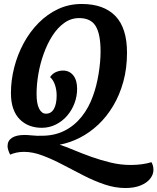

<svg xmlns="http://www.w3.org/2000/svg" viewBox="-20 -701 792 966"><path d="M611 245Q559 245 506 227Q453 209 399.5 181.5Q346 154 294.5 127Q243 100 194 81.5Q145 63 101 63Q82 63 64.5 66.5Q47 70 31 77Q26 67 22 55.5Q18 44 18 34Q18 7 40 -7.5Q62 -22 104 -22Q118 -22 143 -19.5Q168 -17 190 -18Q254 -18 304 -43Q354 -68 390.5 -113.5Q427 -159 448 -219Q466 -268 476 -329Q486 -390 486 -442Q486 -529 461.5 -569.5Q437 -610 378 -610Q337 -610 303 -585.5Q269 -561 243.5 -521Q218 -481 200 -431Q182 -381 173 -328.5Q164 -276 164 -228Q164 -179 177 -154Q190 -129 211 -129Q238 -129 251.5 -153.5Q265 -178 265 -220Q265 -249 256.5 -274Q248 -299 232 -313Q243 -330 260.5 -338Q278 -346 297 -346Q329 -346 348.5 -322Q368 -298 368 -254Q368 -217 355 -182Q342 -147 318 -119Q294 -91 261 -74.5Q228 -58 190 -58Q157 -58 129 -68.5Q101 -79 79.5 -100.5Q58 -122 46.5 -155Q35 -188 35 -233Q35 -297 51.5 -361.5Q68 -426 99 -483.5Q130 -541 174 -585.5Q218 -630 272.5 -655.5Q327 -681 391 -681Q502 -681 560.5 -620.5Q619 -560 619 -436Q619 -357 600.5 -290Q582 -223 549.5 -168.5Q517 -114 474.5 -74Q432 -34 382.5 -8.5Q333 17 280 27Q311 37 351.5 54Q392 71 439.5 88Q487 105 537 117Q587 129 637 129Q666 129 692.5 125.5Q719 122 742 115Q752 132 752 154Q752 177 735.5 198Q719 219 687.5 232Q656 245 611 245Z"/></svg>

Font: Sansita Swashed Light Medium
Style: Regular
Weight: 500
Version: Version 1.003